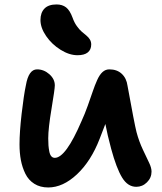

<svg xmlns="http://www.w3.org/2000/svg" viewBox="-20 -805 721 855"><path d="M325.2 -559.1Q288.6 -559.1 249.8 -583.3Q210.9 -607.4 185.5 -644.3Q160.2 -681.2 160.2 -715.8Q160.2 -748.5 178 -766.8Q195.8 -785.2 231.9 -785.2Q257.3 -785.2 274.2 -772.2Q291 -759.3 303.2 -726.1Q310.5 -705.1 322 -689Q333.5 -672.9 344.2 -663.8Q355 -654.8 364.7 -646.7Q374.5 -638.7 380.4 -628.9Q386.2 -619.1 386.2 -606.9Q386.2 -584 370.8 -571.5Q355.5 -559.1 325.2 -559.1ZM194.8 29.8Q158.7 29.8 132.8 13.4Q106.9 -2.9 93 -31.2Q79.1 -59.6 73 -91.8Q66.9 -124 66.9 -162.1Q66.9 -216.8 76.4 -299.1Q85.9 -381.3 95.2 -424.8Q107.4 -496.1 145 -496.1Q175.3 -496.1 199.7 -474.6Q224.1 -453.1 224.1 -424.8Q224.1 -408.7 209.5 -321Q194.8 -233.4 194.8 -189Q194.8 -170.4 195.8 -157.5Q196.8 -144.5 199.5 -130.6Q202.1 -116.7 208.3 -109.4Q214.4 -102.1 224.1 -102.1Q272.9 -102.1 342.8 -265.1Q356.9 -295.4 370.8 -334.2Q384.8 -373 393.3 -398.7Q401.9 -424.3 412.6 -448.2Q423.3 -472.2 436.5 -484.1Q449.7 -496.1 466.8 -496.1Q501 -496.1 522.2 -476.3Q543.5 -456.5 547.9 -422.9Q578.6 -253.4 587.9 -216.8Q599.1 -174.8 616.5 -138.2Q633.8 -101.6 644.3 -79.6Q654.8 -57.6 654.8 -41Q654.8 -13.2 634.5 6.8Q614.3 26.9 586.9 26.9Q548.8 26.9 523.7 -14.4Q498.5 -55.7 475.1 -142.1Q458 -205.6 449.2 -252.9Q441.4 -232.9 423.8 -187Q385.3 -87.4 322.8 -28.8Q260.3 29.8 194.8 29.8Z"/></svg>

Font: Shantell Sans Bouncy
Style: Regular
Weight: 600
Designer: Stephen Nixon, Anya Danilova, Shantell Martin
Foundry: Arrow Type
Version: Version 1.006;[9816181b4]